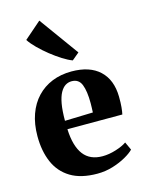

<svg xmlns="http://www.w3.org/2000/svg" viewBox="-128 -931 773 1020"><g transform="rotate(-15 259.0 -421.0)"><path d="M279 11.5Q189 11.5 132.2 -23Q75.5 -57.5 48.8 -119.2Q22 -181 22 -263Q22 -330 41 -383Q60 -436 95 -473Q130 -510 178.2 -529.5Q226.5 -549 285 -549Q385 -549 439.2 -498.2Q493.5 -447.5 495 -354.5Q495.5 -321 493.2 -297Q491 -273 487.5 -258H185.5Q187.5 -210.5 197.5 -175.5Q207.5 -140.5 225.2 -117.2Q243 -94 269 -82.5Q295 -71 329.5 -71Q364.5 -71 403 -83Q441.5 -95 463.5 -110.5L484 -66Q469 -50 437.5 -32Q406 -14 364.8 -1.2Q323.5 11.5 279 11.5ZM184.5 -304.5 339 -309Q339.5 -322 340 -334.5Q340.5 -347 340.5 -360Q340.5 -425.5 326.2 -462Q312 -498.5 272.5 -498.5Q254 -498.5 238.2 -488.8Q222.5 -479 210.2 -457Q198 -435 191.2 -397.8Q184.5 -360.5 184.5 -304.5ZM307 -604Q284 -612.5 254.2 -631.2Q224.5 -650 194 -674.2Q163.5 -698.5 137.8 -724Q112 -749.5 97 -772.5L190.5 -854L347.5 -637L308 -604Z"/></g></svg>

Font: Merriweather 72pt ExtraBold
Style: Regular
Weight: 800
Version: Version 2.100